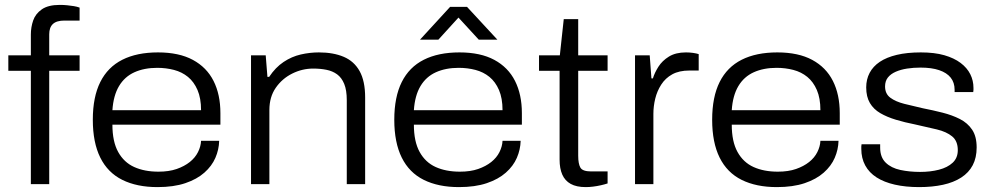

<svg xmlns="http://www.w3.org/2000/svg" viewBox="-20 -752 4052 784"><path d="M106 0V-463H14V-526H106V-611Q106 -641 115.5 -668.5Q125 -696 151 -714Q177 -732 224 -732Q240 -732 254.5 -730.5Q269 -729 281.5 -727Q294 -725 305 -721V-668H243Q211 -668 196 -654Q181 -640 181 -612V-526H305V-463H181V0Z M623 12Q539 12 479.5 -17.5Q420 -47 389.5 -108.5Q359 -170 359 -263Q359 -356 389.5 -417Q420 -478 479.5 -508Q539 -538 625 -538Q711 -538 767.5 -507.5Q824 -477 852 -421.5Q880 -366 880 -290V-243H439Q439 -174 462.5 -131.5Q486 -89 528 -70Q570 -51 627 -51Q670 -51 701.5 -62Q733 -73 755 -90.5Q777 -108 788.5 -131Q800 -154 801 -177H875Q874 -141 859.5 -107.5Q845 -74 814.5 -47Q784 -20 736.5 -4Q689 12 623 12ZM439 -302H801Q801 -351 786.5 -384.5Q772 -418 747.5 -438Q723 -458 690.5 -466.5Q658 -475 622 -475Q569 -475 529 -457Q489 -439 466 -400.5Q443 -362 439 -302Z M1005 0V-526H1065L1072 -438H1079Q1105 -477 1138 -499Q1171 -521 1208 -529.5Q1245 -538 1282 -538Q1341 -538 1383.5 -520Q1426 -502 1448.5 -461.5Q1471 -421 1471 -354V0H1396V-343Q1396 -384 1385.5 -409.5Q1375 -435 1356.5 -448.5Q1338 -462 1313 -467Q1288 -472 1259 -472Q1214 -472 1173 -451.5Q1132 -431 1106 -393.5Q1080 -356 1080 -303V0Z M1854 12Q1770 12 1710.5 -17.5Q1651 -47 1620.5 -108.5Q1590 -170 1590 -263Q1590 -356 1620.5 -417Q1651 -478 1710.5 -508Q1770 -538 1856 -538Q1942 -538 1998.5 -507.5Q2055 -477 2083 -421.5Q2111 -366 2111 -290V-243H1670Q1670 -174 1693.5 -131.5Q1717 -89 1759 -70Q1801 -51 1858 -51Q1901 -51 1932.5 -62Q1964 -73 1986 -90.5Q2008 -108 2019.5 -131Q2031 -154 2032 -177H2106Q2105 -141 2090.5 -107.5Q2076 -74 2045.5 -47Q2015 -20 1967.5 -4Q1920 12 1854 12ZM1670 -302H2032Q2032 -351 2017.5 -384.5Q2003 -418 1978.5 -438Q1954 -458 1921.5 -466.5Q1889 -475 1853 -475Q1800 -475 1760 -457Q1720 -439 1697 -400.5Q1674 -362 1670 -302ZM1695 -590 1818 -724H1887L2011 -590H1935L1833 -701H1871L1770 -590Z M2372 12Q2334 12 2310.5 -1Q2287 -14 2276 -39Q2265 -64 2265 -100V-463H2181V-526H2266L2282 -674H2341V-526H2461V-463H2341V-116Q2341 -83 2350 -67.5Q2359 -52 2394 -52H2461V-3Q2449 1 2433.5 4.5Q2418 8 2402 10Q2386 12 2372 12Z M2573 0V-526H2633L2640 -432H2646Q2653 -455 2668.5 -479.5Q2684 -504 2711.5 -521Q2739 -538 2781 -538Q2796 -538 2810 -536Q2824 -534 2833 -531V-464H2795Q2753 -464 2725 -448.5Q2697 -433 2680 -406.5Q2663 -380 2655.5 -349Q2648 -318 2648 -287V0Z M3152 12Q3068 12 3008.5 -17.5Q2949 -47 2918.5 -108.5Q2888 -170 2888 -263Q2888 -356 2918.5 -417Q2949 -478 3008.5 -508Q3068 -538 3154 -538Q3240 -538 3296.5 -507.5Q3353 -477 3381 -421.5Q3409 -366 3409 -290V-243H2968Q2968 -174 2991.5 -131.5Q3015 -89 3057 -70Q3099 -51 3156 -51Q3199 -51 3230.5 -62Q3262 -73 3284 -90.5Q3306 -108 3317.5 -131Q3329 -154 3330 -177H3404Q3403 -141 3388.5 -107.5Q3374 -74 3343.5 -47Q3313 -20 3265.5 -4Q3218 12 3152 12ZM2968 -302H3330Q3330 -351 3315.5 -384.5Q3301 -418 3276.5 -438Q3252 -458 3219.5 -466.5Q3187 -475 3151 -475Q3098 -475 3058 -457Q3018 -439 2995 -400.5Q2972 -362 2968 -302Z M3733 12Q3678 12 3634 2Q3590 -8 3559.5 -27.5Q3529 -47 3513 -76.5Q3497 -106 3497 -144Q3497 -149 3497 -154Q3497 -159 3498 -163H3574Q3574 -159 3574 -155.5Q3574 -152 3574 -149Q3574 -110 3596.5 -88Q3619 -66 3656.5 -58Q3694 -50 3737 -50Q3779 -50 3814 -59Q3849 -68 3870 -87.5Q3891 -107 3891 -139Q3891 -176 3868 -195Q3845 -214 3805.5 -223.5Q3766 -233 3716 -244Q3675 -252 3638.5 -263Q3602 -274 3574.5 -290Q3547 -306 3532 -331.5Q3517 -357 3517 -395Q3517 -428 3531 -454.5Q3545 -481 3572.5 -499.5Q3600 -518 3642 -528Q3684 -538 3740 -538Q3796 -538 3836 -526.5Q3876 -515 3902.5 -495Q3929 -475 3942 -449Q3955 -423 3955 -393Q3955 -389 3955 -385Q3955 -381 3954 -376H3878V-385Q3878 -415 3862 -435Q3846 -455 3815 -465.5Q3784 -476 3739 -476Q3710 -476 3684 -472Q3658 -468 3637.5 -459Q3617 -450 3605.5 -435.5Q3594 -421 3594 -399Q3594 -369 3615.5 -353Q3637 -337 3672.5 -328Q3708 -319 3748 -310Q3789 -302 3828.5 -292Q3868 -282 3899.5 -266Q3931 -250 3949.5 -222.5Q3968 -195 3968 -150Q3968 -108 3952 -77.5Q3936 -47 3905 -27Q3874 -7 3830.5 2.5Q3787 12 3733 12Z"/></svg>

Font: Archivo SemiExpanded Light
Style: Regular
Weight: 300
Width: 6
Designer: Hector Gatti
Foundry: Omnibus-Type
Version: Version 2.001